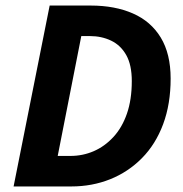

<svg xmlns="http://www.w3.org/2000/svg" viewBox="-20 -672 661 692"><path d="M29 0 159 -652H307Q394 -652 459 -623.5Q524 -595 559.5 -536.5Q595 -478 595 -389Q595 -297 568 -224.5Q541 -152 491.5 -102Q442 -52 377 -26Q312 0 237 0ZM188 -110H234Q278 -110 317.5 -127Q357 -144 388.5 -178Q420 -212 437.5 -262.5Q455 -313 455 -380Q455 -438 435 -473.5Q415 -509 380.5 -525.5Q346 -542 304 -542H273Z"/></svg>

Font: Source Sans 3 ExtraLight
Style: Bold Italic
Weight: 700
Italic angle: -11°
Version: Version 3.052;hotconv 1.1.0;makeotfexe 2.6.0